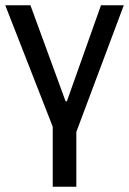

<svg xmlns="http://www.w3.org/2000/svg" viewBox="-51 -504 492 732"><path d="M240 208H150V-21L-31 -484H65L199 -118H204L334 -484H421L240 -1Z"/></svg>

Font: Gamestation Display
Style: Regular
Weight: 400
Designer: Jonas Hecksher
Foundry: Jonas Hecksher, Playtypeª, e-types AS
Version: Version 1.003